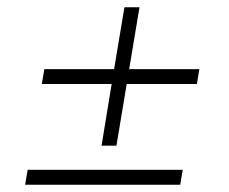

<svg xmlns="http://www.w3.org/2000/svg" viewBox="-20 -566 632 529"><path d="M95.2 -334.5 102.1 -375.5H294.4L322.8 -545.9H364.3L335.9 -375.5H529.3L522.5 -334.5H329.1L300.8 -164.6H259.8L287.6 -334.5ZM49.3 -57.1 56.2 -98.1H483.4L476.6 -57.1Z"/></svg>

Font: Inter Display ExtraLight
Style: Italic
Weight: 200
Italic angle: -9.39999°
Designer: Rasmus Andersson
Foundry: rsms
Version: Version 4.000;git-a52131595